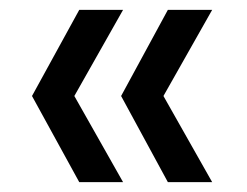

<svg xmlns="http://www.w3.org/2000/svg" viewBox="-20 -490 501 390"><path d="M131 -295 230 -120H141L45 -295L141 -470H230ZM312 -295 411 -120H321L226 -295L321 -470H411Z"/></svg>

Font: SVN-Poppins
Style: Regular
Weight: 400
Designer: Ninad Kale (Devanagari), Jonny Pinhorn (Latin)
Foundry: Indian Type Foundry
Version: Version 3.002 2017